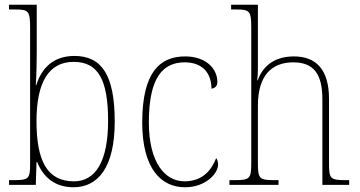

<svg xmlns="http://www.w3.org/2000/svg" viewBox="-20 -780 1517 810"><path d="M290 10C393 10 464 -73 464 -267C464 -462 410 -544 294 -544C209 -544 157 -497 133 -421H131C134 -465 135 -523 135 -560V-760H18V-740H41C100 -740 107 -736 107 -662V-91C107 -25 102 -20 35 -20H18V0H131L134 -96H137C164 -29 215 10 290 10ZM292 -15C178 -15 134 -103 134 -269C134 -432 185 -519 291 -519C395 -519 436 -442 436 -270C436 -99 383 -15 292 -15Z M760 10C850 10 900 -50 900 -85C900 -98 897 -106 892 -113C872 -62 835 -16 760 -15C674 -14 608 -97 608 -264C608 -456 669 -517 759 -517C837 -517 872 -469 872 -406C885 -407 897 -416 897 -434C897 -492 847 -542 761 -542C655 -542 580 -476 580 -263C580 -70 659 10 760 10Z M948 0H1155V-20H1141C1073 -20 1068 -25 1068 -95V-334C1068 -460 1125 -517 1217 -517C1305 -517 1340 -466 1340 -361V0H1453V-20H1439C1372 -20 1368 -26 1368 -94V-363C1368 -486 1314 -542 1220 -542C1128 -542 1085 -491 1067 -441H1065C1067 -455 1068 -472 1068 -487V-760H955V-740H977C1033 -740 1040 -734 1040 -663V-95C1040 -25 1035 -20 967 -20H948Z"/></svg>

Font: Noto Serif Tamil SemiCondensed Thin
Style: Regular
Weight: 100
Width: 4
Designer: Indian Type Foundry, Tom Grace, and the Monotype Design Team
Foundry: Monotype Imaging Inc.
Version: Version 2.004